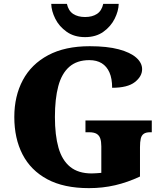

<svg xmlns="http://www.w3.org/2000/svg" viewBox="-20 -963 850 993"><path d="M440 10Q310 10 224.5 -36Q139 -82 96.5 -164.5Q54 -247 54 -358Q54 -466 98 -548.5Q142 -631 229 -677.5Q316 -724 444 -724Q534 -724 594 -708Q654 -692 684.5 -665Q715 -638 715 -605Q715 -568 677.5 -538.5Q640 -509 560 -509Q560 -557 546 -588.5Q532 -620 506 -636Q480 -652 442 -652Q378 -652 338.5 -617.5Q299 -583 281.5 -517.5Q264 -452 264 -358Q264 -264 282.5 -199Q301 -134 343 -100Q385 -66 454 -66Q465 -66 477.5 -67Q490 -68 504 -69V-206Q504 -231 498.5 -247Q493 -263 479.5 -271Q466 -279 441 -279H422V-340H765V-279H756Q735 -279 723.5 -271Q712 -263 708 -246Q704 -229 704 -202V-50Q640 -20 575.5 -5Q511 10 440 10ZM420 -771Q364 -771 325 -798.5Q286 -826 266 -866Q246 -906 245 -943H326Q334 -907 358.5 -891Q383 -875 420 -875Q457 -875 481.5 -891Q506 -907 514 -943H594Q593 -906 573 -866Q553 -826 514.5 -798.5Q476 -771 420 -771Z"/></svg>

Font: Noto Serif Armenian Black
Style: Regular
Weight: 900
Version: Version 2.007